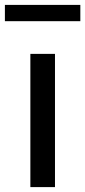

<svg xmlns="http://www.w3.org/2000/svg" viewBox="-59 -764 348 784"><path d="M65 0V-544H165.5V0ZM-39 -677.5V-744H269V-677.5Z"/></svg>

Font: Encode Sans SmCnd Md
Style: Regular
Weight: 500
Width: 4
Designer: Multiple Designers
Foundry: Impallari Type
Version: Version 3.002; ttfautohint (v1.8.3) -l 8 -r 50 -G 200 -x 14 